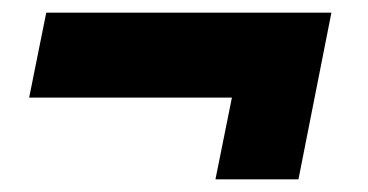

<svg xmlns="http://www.w3.org/2000/svg" viewBox="-20 -385 580 303"><path d="M503 -365 451 -102H320L346 -231H26L53 -365Z"/></svg>

Font: Piazzolla SC Black
Style: Italic
Weight: 900
Italic angle: -11.3°
Designer: Juan Pablo del Peral
Foundry: Huerta Tipografica
Version: Version 1.330